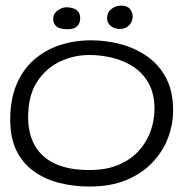

<svg xmlns="http://www.w3.org/2000/svg" viewBox="-20 -642 681 686"><path d="M299.5 24.5Q244 24.5 193 11.8Q142 -1 102.2 -29Q62.5 -57 39.5 -102.5Q16.5 -148 16.5 -214Q16.5 -286.5 39 -340Q61.5 -393.5 101.5 -428.5Q141.5 -463.5 193.8 -480.8Q246 -498 305.5 -498Q357 -498 408.8 -484.8Q460.5 -471.5 503.5 -442.2Q546.5 -413 572.5 -365Q598.5 -317 598.5 -247.5Q598.5 -197.5 580.2 -149.2Q562 -101 525 -61.8Q488 -22.5 432 1Q376 24.5 299.5 24.5ZM298.5 -34.5Q362.5 -34.5 407 -54.5Q451.5 -74.5 479.2 -107Q507 -139.5 519.5 -177.5Q532 -215.5 532 -252.5Q532 -306 511.8 -343Q491.5 -380 458 -402.5Q424.5 -425 383 -435.2Q341.5 -445.5 299 -445.5Q243 -445.5 193 -421.5Q143 -397.5 111.8 -348.5Q80.5 -299.5 80.5 -223.5Q80.5 -163.5 105 -121Q129.5 -78.5 178 -56.5Q226.5 -34.5 298.5 -34.5ZM222.5 -537.5Q193 -537.5 181.5 -547.8Q170 -558 170 -575Q170 -593 185.8 -604.5Q201.5 -616 217.5 -616Q230.5 -616 241.8 -612.2Q253 -608.5 259.8 -599.8Q266.5 -591 266.5 -575.5Q266.5 -559.5 255.8 -548.5Q245 -537.5 222.5 -537.5ZM408.5 -538.5Q388.5 -538.5 375.5 -549.5Q362.5 -560.5 362.5 -576.5Q362.5 -597 377.5 -609.5Q392.5 -622 414 -622Q434 -622 444 -610.2Q454 -598.5 454 -583.5Q454 -565 441.5 -551.8Q429 -538.5 408.5 -538.5Z"/></svg>

Font: Gluten ExtraLight
Style: Regular
Weight: 250
Designer: Tyler Finck
Foundry: Etcetera Type Company
Version: Version 1.300